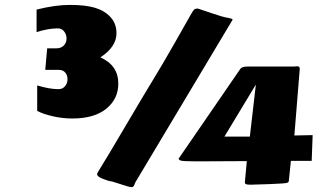

<svg xmlns="http://www.w3.org/2000/svg" viewBox="-20 -745 1326 779"><path d="M890.6 -190.9H993.7L1018.1 -401.9ZM779.8 -710H783.7Q798.3 -705.6 840.6 -690.9Q882.8 -676.3 903.3 -672.9Q923.8 -669.4 923.8 -665L529.8 -6.3Q527.8 -2.9 524.7 5.6Q521.5 14.2 514.2 14.2Q506.8 14.2 496.1 10.7L434.1 -8.8Q424.8 -8.8 399.4 -18.6Q374 -28.3 374 -37.6Q374 -41 377 -46.4Q416.5 -109.9 490.2 -235.4Q564 -360.8 602.3 -423.3Q640.6 -485.8 691.7 -575.7Q742.7 -665.5 752.7 -683.3Q762.7 -701.2 767.1 -705.6Q771.5 -710 779.8 -710ZM1174.3 -195.3 1248.5 -196.8 1244.6 -92.3H1160.2L1151.9 -11.7Q1151.9 -5.4 1143.8 -2.9Q1135.7 -0.5 1073.2 2Q1010.7 4.4 996.3 4.4Q981.9 4.4 977.5 2Q973.1 -0.5 973.6 -6.8L981.4 -91.3L778.8 -90.3Q719.2 -90.3 711.9 -94Q704.6 -97.7 704.6 -101.1L955.6 -466.3Q961.9 -475.1 986.3 -475.1H1173.8Q1183.6 -476.1 1185.5 -476.1Q1196.3 -476.1 1196.3 -466.3ZM460 -405.8Q460 -343.8 411.4 -304Q362.8 -264.2 273.4 -264.2Q233.9 -264.2 194.6 -273.2Q155.3 -282.2 130.9 -294.9V-398.4Q180.7 -383.3 217.3 -383.3Q234.4 -383.3 244.1 -395.5Q253.9 -407.7 253.9 -423.6Q253.9 -439.5 244.9 -450.4Q235.8 -461.4 219.2 -461.4H163.6L171.4 -548.8H207.5Q228 -548.8 239 -560.5Q250 -572.3 250 -588.6Q250 -605 240.2 -617.4Q230.5 -629.9 214.4 -629.9Q175.8 -629.9 128.4 -614.7V-706.1Q203.6 -725.1 264.2 -725.1Q324.7 -725.1 364 -713.9Q403.3 -702.6 428 -676Q452.6 -649.4 452.6 -610.4Q452.6 -554.7 387.2 -512.2Q460 -480 460 -405.8Z"/></svg>

Font: Seymour One
Style: Book
Weight: 400
Designer: vernon adams
Foundry: vernon adams
Version: Version 1.000; ttfautohint (v0.93) -l 8 -r 50 -G 200 -x 0 -w